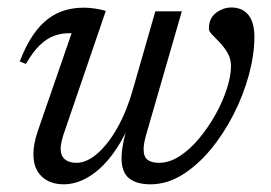

<svg xmlns="http://www.w3.org/2000/svg" viewBox="-20 -470 706 500"><path d="M384.5 -440.5H453.5L360 -117Q357 -106 355.5 -97.2Q354 -88.5 354 -81Q354 -62 364.2 -54Q374.5 -46 394 -46Q421.5 -46 448.5 -63.8Q475.5 -81.5 499.2 -110.2Q523 -139 541.8 -172.8Q560.5 -206.5 571 -239.5Q581.5 -272.5 581.5 -298Q581.5 -317 572.8 -332Q564 -347 552.8 -358.8Q541.5 -370.5 532.8 -379.5Q524 -388.5 524 -395Q524 -422.5 542.5 -436.5Q561 -450.5 583 -450.5Q602 -450.5 615.5 -441.5Q629 -432.5 635.8 -415.8Q642.5 -399 642.5 -374Q642.5 -328 628.2 -275.2Q614 -222.5 588.2 -172Q562.5 -121.5 528.2 -80.2Q494 -39 454.2 -14.5Q414.5 10 372 10Q335.5 10 316 -5.8Q296.5 -21.5 296.5 -58.5Q296.5 -71.5 299 -87.2Q301.5 -103 306.5 -121.5L318.5 -162H324Q305 -115 283 -82.2Q261 -49.5 237.8 -29.2Q214.5 -9 191.5 0.5Q168.5 10 146.5 10Q110 10 88.5 -10.5Q67 -31 67 -68.5Q67 -95 78 -127.5L166.5 -383.5Q164.5 -383.5 163 -383.5Q161.5 -383.5 159.5 -383.5Q139 -383.5 120.2 -376.5Q101.5 -369.5 83.5 -352.2Q65.5 -335 47.5 -303.5L31.5 -310Q47 -350.5 65.5 -377.8Q84 -405 105 -420.8Q126 -436.5 149.2 -443.2Q172.5 -450 197.5 -450Q207 -450 216.8 -449Q226.5 -448 236.2 -446.2Q246 -444.5 255.5 -441.5L144.5 -117Q141.5 -107 139.8 -98.5Q138 -90 138 -83Q138 -64.5 148.8 -55.2Q159.5 -46 179 -46Q206 -46 234 -70.5Q262 -95 286 -137.8Q310 -180.5 325.5 -235Z"/></svg>

Font: Newsreader 16pt 16pt
Style: Italic
Weight: 400
Italic angle: -17°
Version: Version 1.003